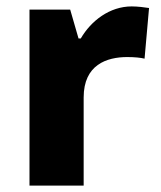

<svg xmlns="http://www.w3.org/2000/svg" viewBox="-20 -645 501 599"><path d="M391 -625C322 -625 264 -580 232 -525H225L199 -615H72V-66H241V-341C241 -443 313 -467 377 -467C400 -467 419 -465 431 -462L445 -620C433 -622 409 -625 391 -625Z"/></svg>

Font: Noto Sans Malayalam UI ExtraBold
Style: Regular
Weight: 800
Designer: Jelle Bosma - Monotype Design Team
Foundry: Monotype Imaging Inc.
Version: Version 2.104